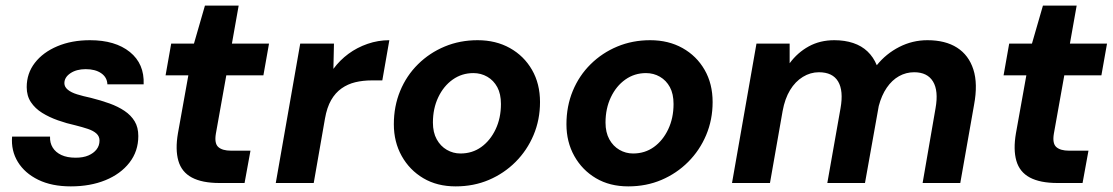

<svg xmlns="http://www.w3.org/2000/svg" viewBox="-20 -651 3960 683"><path d="M232 12Q164 12 116 -11.5Q68 -35 43.5 -75Q19 -115 23 -165H158Q157 -143 167.5 -126Q178 -109 198.5 -99.5Q219 -90 249 -90Q276 -90 294.5 -98Q313 -106 323.5 -119.5Q334 -133 334 -151Q334 -166 323 -176Q312 -186 292.5 -192.5Q273 -199 249 -205Q217 -212 186 -223Q155 -234 130 -249.5Q105 -265 90 -287.5Q75 -310 75 -341Q75 -390 104 -427.5Q133 -465 184 -486.5Q235 -508 300 -508Q390 -508 442 -466Q494 -424 491 -351H362Q361 -376 340 -390.5Q319 -405 285 -405Q252 -405 230.5 -390.5Q209 -376 209 -355Q209 -342 221 -332Q233 -322 254 -315.5Q275 -309 303 -303Q339 -294 369.5 -283Q400 -272 423 -256.5Q446 -241 459 -219.5Q472 -198 472 -167Q472 -113 440.5 -72.5Q409 -32 355 -10Q301 12 232 12Z M761 0Q699 0 662.5 -19.5Q626 -39 614.5 -79Q603 -119 613 -177L650 -383H569L589 -496H670L709 -631H829L805 -496H937L917 -383H785L748 -176Q742 -141 756.5 -128Q771 -115 802 -115H871L850 0Z M961 0 1048 -496H1168L1166 -406Q1189 -437 1219.5 -459.5Q1250 -482 1287.5 -495Q1325 -508 1365 -508L1340 -365H1303Q1271 -365 1244 -358.5Q1217 -352 1195 -336.5Q1173 -321 1158 -295Q1143 -269 1136 -229L1096 0Z M1601 12Q1535 12 1486 -17Q1437 -46 1409 -96Q1381 -146 1381 -209Q1381 -273 1403.5 -327.5Q1426 -382 1467 -422.5Q1508 -463 1562 -485.5Q1616 -508 1679 -508Q1744 -508 1794 -480Q1844 -452 1872.5 -402.5Q1901 -353 1901 -288Q1901 -225 1878 -170.5Q1855 -116 1814 -75Q1773 -34 1719 -11Q1665 12 1601 12ZM1618 -105Q1660 -105 1692 -128Q1724 -151 1743 -191Q1762 -231 1762 -281Q1762 -317 1749 -341Q1736 -365 1713.5 -378Q1691 -391 1664 -391Q1623 -391 1590.5 -368Q1558 -345 1539 -305Q1520 -265 1520 -215Q1520 -180 1533.5 -155.5Q1547 -131 1569.5 -118Q1592 -105 1618 -105Z M2215 12Q2149 12 2100 -17Q2051 -46 2023 -96Q1995 -146 1995 -209Q1995 -273 2017.5 -327.5Q2040 -382 2081 -422.5Q2122 -463 2176 -485.5Q2230 -508 2293 -508Q2358 -508 2408 -480Q2458 -452 2486.5 -402.5Q2515 -353 2515 -288Q2515 -225 2492 -170.5Q2469 -116 2428 -75Q2387 -34 2333 -11Q2279 12 2215 12ZM2232 -105Q2274 -105 2306 -128Q2338 -151 2357 -191Q2376 -231 2376 -281Q2376 -317 2363 -341Q2350 -365 2327.5 -378Q2305 -391 2278 -391Q2237 -391 2204.5 -368Q2172 -345 2153 -305Q2134 -265 2134 -215Q2134 -180 2147.5 -155.5Q2161 -131 2183.5 -118Q2206 -105 2232 -105Z M2584 0 2671 -496H2789V-426Q2817 -464 2857 -486Q2897 -508 2948 -508Q2985 -508 3015 -498Q3045 -488 3066 -468Q3087 -448 3099 -419Q3132 -460 3179 -484Q3226 -508 3279 -508Q3343 -508 3384.5 -481.5Q3426 -455 3442.5 -404Q3459 -353 3445 -278L3396 0H3262L3308 -266Q3319 -328 3299 -361Q3279 -394 3232 -394Q3203 -394 3178 -380Q3153 -366 3134.5 -339Q3116 -312 3106 -274L3057 0H2923L2970 -266Q2981 -328 2961.5 -361Q2942 -394 2893 -394Q2863 -394 2836 -377.5Q2809 -361 2790.5 -330.5Q2772 -300 2764 -256L2719 0Z M3742 0Q3680 0 3643.5 -19.5Q3607 -39 3595.5 -79Q3584 -119 3594 -177L3631 -383H3550L3570 -496H3651L3690 -631H3810L3786 -496H3918L3898 -383H3766L3729 -176Q3723 -141 3737.5 -128Q3752 -115 3783 -115H3852L3831 0Z"/></svg>

Font: DM Sans 24pt
Style: Bold Italic
Weight: 700
Italic angle: -10°
Designer: Colophon Foundry, Jonny Pinhorn
Foundry: Colophon Foundry
Version: Version 4.004;gftools[0.9.30]